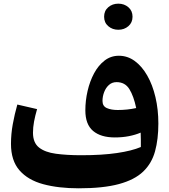

<svg xmlns="http://www.w3.org/2000/svg" viewBox="-20 -1019 925 1049"><path d="M749.5 -215.8Q750 -232.9 749.5 -255.6Q749 -278.3 748.5 -294.4Q720.2 -282.2 684.3 -275.1Q648.4 -268.1 607.4 -268.1Q530.8 -268.1 488.5 -303.7Q446.3 -339.4 446.3 -416Q446.3 -469.2 458.5 -522Q470.7 -574.7 493.9 -618.2Q517.1 -661.6 551.3 -688Q585.4 -714.4 629.4 -714.4Q676.8 -714.4 716.1 -685.8Q755.4 -657.2 784.4 -606.4Q813.5 -555.7 829.3 -488.3Q845.2 -420.9 845.2 -343.8Q845.2 -258.3 827.1 -192.4Q809.1 -126.5 762.2 -81.5Q715.3 -36.6 629.9 -13.4Q544.4 9.8 410.2 9.8Q299.3 9.8 216.1 -12.7Q132.8 -35.2 86.4 -88.4Q40 -141.6 40 -232.9Q40 -286.6 49.8 -340.6Q59.6 -394.5 74.7 -447.8L182.6 -422.9Q171.9 -386.2 166 -354.5Q160.2 -322.8 160.2 -293.9Q160.2 -239.3 193.1 -213.1Q226.1 -187 285.4 -179Q344.7 -170.9 423.8 -170.9Q538.1 -170.9 619.1 -182.9Q700.2 -194.8 749.5 -215.8ZM724.1 -428.7Q710.4 -494.1 686.8 -532.2Q663.1 -570.3 616.7 -570.3Q592.3 -570.3 575.2 -554.9Q558.1 -539.6 549.1 -515.9Q540 -492.2 540 -467.3Q540 -439 563.7 -428.5Q587.4 -418 623 -418Q676.3 -418 724.1 -428.7ZM548.8 -927.7Q548.8 -960 571.5 -979.5Q594.2 -999 626.5 -999Q658.7 -999 681.4 -979.5Q704.1 -960 704.1 -927.7Q704.1 -895.5 681.4 -876Q658.7 -856.4 626.5 -856.4Q594.2 -856.4 571.5 -876Q548.8 -895.5 548.8 -927.7Z"/></svg>

Font: Pinar DS4-Bold
Style: Regular
Weight: 700
Designer: Amin Abedi
Version: Version 2.000